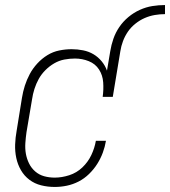

<svg xmlns="http://www.w3.org/2000/svg" viewBox="-20 -733 674 761"><path d="M197 8Q169 8 143 1.5Q117 -5 96.5 -20.5Q76 -36 63 -58.5Q50 -81 44.5 -107Q39 -133 40 -160.5Q41 -188 46 -215L67 -345Q71 -370 78.5 -393.5Q86 -417 98 -439.5Q110 -462 128 -481.5Q146 -501 168 -514.5Q190 -528 215 -533Q240 -538 264 -538Q287 -538 309.5 -533.5Q332 -529 350.5 -518Q369 -507 383 -490Q397 -473 404 -453L417 -530Q421 -555 429.5 -579.5Q438 -604 453 -626Q468 -648 489 -665.5Q510 -683 534.5 -694Q559 -705 584 -709Q609 -713 634 -713V-677Q614 -677 593.5 -673.5Q573 -670 553.5 -661.5Q534 -653 516.5 -639Q499 -625 487 -607.5Q475 -590 467.5 -570Q460 -550 457 -530L427 -349H387Q391 -378 389 -406.5Q387 -435 372.5 -457.5Q358 -480 332 -490.5Q306 -501 277 -501Q256 -501 235 -497Q214 -493 195 -482Q176 -471 160 -455Q144 -439 133.5 -420Q123 -401 116.5 -380.5Q110 -360 107 -339L85 -209Q82 -188 80.5 -166Q79 -144 82.5 -124Q86 -104 95 -85.5Q104 -67 119.5 -53.5Q135 -40 155 -34.5Q175 -29 197 -29Q225 -29 254.5 -38.5Q284 -48 306.5 -69.5Q329 -91 342 -118.5Q355 -146 360 -175H400Q396 -151 387.5 -128Q379 -105 365.5 -83.5Q352 -62 333 -43.5Q314 -25 291.5 -13.5Q269 -2 245 3Q221 8 197 8Z"/></svg>

Font: Iosevka Slab XLtObl
Style: Regular
Weight: 200
Italic angle: -9°
Monospace: yes
Designer: Belleve Invis
Foundry: Belleve Invis
Version: Version 11.1.1; ttfautohint (v1.8.3)